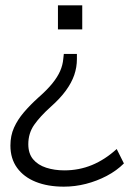

<svg xmlns="http://www.w3.org/2000/svg" viewBox="-20 -511 500 719"><path d="M219 188Q159 188 114 170Q69 152 44 117.5Q19 83 19 34Q19 -3 32.5 -33Q46 -63 69.5 -90.5Q93 -118 124 -146Q156 -174 175.5 -198Q195 -222 205 -244.5Q215 -267 217 -291L219 -309H268V-290Q268 -259 258 -230Q248 -201 226.5 -171.5Q205 -142 170 -111Q130 -75 108 -43.5Q86 -12 86 29Q86 64 104 85.5Q122 107 153 117Q184 127 221 127Q276 127 324.5 107Q373 87 417 47L444 101Q417 128 380 147.5Q343 167 302 177.5Q261 188 219 188ZM197 -401V-491H288V-401Z"/></svg>

Font: Nunito Sans 9pt Light
Style: Regular
Weight: 300
Version: Version 3.101;gftools[0.9.27]